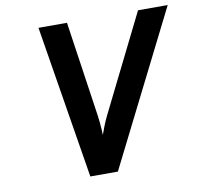

<svg xmlns="http://www.w3.org/2000/svg" viewBox="-78 -782 901 865"><g transform="rotate(-10 372.0 -350.0)"><path d="M266.6 0 152.8 -700H283.2L347.2 -263.8Q349.3 -250.2 350.9 -232.3Q352.5 -214.4 353.6 -198.4Q354.6 -182.5 354.6 -174.4Q359.1 -187.4 368.2 -211.1Q377.3 -234.7 389 -258.4L608.2 -700H744L392.6 0Z"/></g></svg>

Font: Overpass
Style: Italic
Weight: 400
Italic angle: -10°
Designer: Delve Withrington, Dave Bailey, Thomas Jockin
Foundry: Delve Fonts LLC
Version: Version 4.000